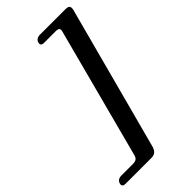

<svg xmlns="http://www.w3.org/2000/svg" viewBox="-353 -821 1015 1015"><g transform="rotate(-45 155.0 -313.0)"><path d="M77 51.5 270 -679.5Q274 -694 268.8 -700.2Q263.5 -706.5 246.5 -706.5H161Q133 -706.5 139.5 -730Q142.5 -740 151.5 -746.2Q160.5 -752.5 175 -752.5H366.5Q385.5 -752.5 391 -743.8Q396.5 -735 391 -716L176.5 88.5Q170.5 107.5 159.8 116.2Q149 125 130 125H-61.5Q-76 125 -81 118.8Q-86 112.5 -83 102Q-75.5 78.5 -47.5 78.5H38.5Q55 78.5 64 72.5Q73 66.5 77 51.5Z"/></g></svg>

Font: Fraunces SemiBold
Style: Italic
Weight: 600
Italic angle: -16°
Version: Version 1.000;[b76b70a41]